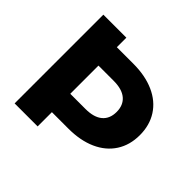

<svg xmlns="http://www.w3.org/2000/svg" viewBox="-168 -886 1072 1072"><g transform="rotate(45 367.5 -350.5)"><path d="M219.7 -257.7H377.7Q444.3 -257.7 478.6 -286.6Q512.8 -315.5 512.8 -369Q512.8 -422.2 478.6 -451.3Q444.3 -480.3 377.7 -480.3H219.7V-625.4H387.8Q482.1 -625.4 551.8 -594.3Q621.5 -563.2 658.8 -505.2Q696.1 -447.2 696.1 -369Q696.1 -290.8 658.7 -232.8Q621.2 -174.8 551.7 -143.7Q482.1 -112.6 387.8 -112.6H219.7ZM76.1 -700.6H257.9V0H76.1Z"/></g></svg>

Font: iiserrat Thin
Style: Regular
Weight: 100
Designer: Akira Ohta
Foundry: Akira Ohta
Version: Version 1.200;Glyphs 3.3.1 (3343)